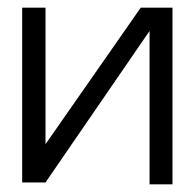

<svg xmlns="http://www.w3.org/2000/svg" viewBox="-20 -483 512 502"><path d="M431 -463V-1H371V-402L99 -6H38V-463H99V-106L348 -463Z"/></svg>

Font: New Athena Unicode
Style: Regular
Weight: 400
Designer: J. Rusten 1997; rev. by R. Hancock 2001, 2002, rev. by D. Mastronarde 2002-2021
Foundry: GreekKeys New Athena Unicode
Version: Version 5.008